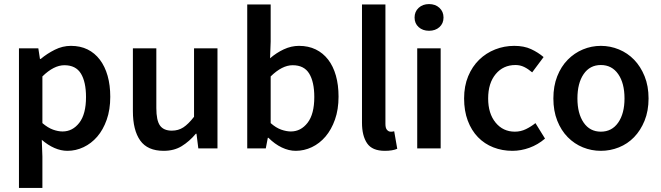

<svg xmlns="http://www.w3.org/2000/svg" viewBox="-20 -728 3243 942"><path d="M73 194V-491H168L176 -439H180Q211 -465 249 -484Q287 -503 328 -503Q374 -503 409.5 -485.5Q445 -468 470 -435Q495 -402 508 -356Q521 -310 521 -253Q521 -190 503.5 -140.5Q486 -91 457 -57.5Q428 -24 390 -6Q352 12 311 12Q279 12 247 -2Q215 -16 185 -42L188 40V194ZM287 -83Q336 -83 369 -125.5Q402 -168 402 -252Q402 -326 377 -367Q352 -408 296 -408Q244 -408 188 -353V-124Q215 -101 240 -92Q265 -83 287 -83Z M783 12Q704 12 668 -38.5Q632 -89 632 -183V-491H747V-198Q747 -137 765 -112Q783 -87 823 -87Q855 -87 879.5 -103Q904 -119 932 -155V-491H1047V0H953L944 -72H941Q909 -34 871.5 -11Q834 12 783 12Z M1431 12Q1397 12 1362.5 -4.5Q1328 -21 1297 -52H1294L1284 0H1193V-706H1308V-524L1305 -442Q1336 -469 1372.5 -486Q1409 -503 1447 -503Q1493 -503 1529 -485.5Q1565 -468 1590 -435.5Q1615 -403 1628 -357Q1641 -311 1641 -254Q1641 -191 1623.5 -141.5Q1606 -92 1577 -58Q1548 -24 1510 -6Q1472 12 1431 12ZM1407 -83Q1456 -83 1489 -125.5Q1522 -168 1522 -252Q1522 -326 1497 -367Q1472 -408 1416 -408Q1364 -408 1308 -353V-124Q1334 -101 1359.5 -92Q1385 -83 1407 -83Z M1868 12Q1806 12 1781 -25Q1756 -62 1756 -126V-706H1871V-120Q1871 -99 1879 -90.5Q1887 -82 1896 -82Q1900 -82 1903.5 -82Q1907 -82 1914 -84L1929 2Q1906 12 1868 12Z M2027 0V-491H2142V0ZM2085 -577Q2054 -577 2034 -595Q2014 -613 2014 -642Q2014 -671 2034 -689.5Q2054 -708 2085 -708Q2116 -708 2136 -689.5Q2156 -671 2156 -642Q2156 -613 2136 -595Q2116 -577 2085 -577Z M2494 12Q2444 12 2400.5 -5Q2357 -22 2325 -55Q2293 -88 2275 -136Q2257 -184 2257 -245Q2257 -306 2277 -354Q2297 -402 2331 -435Q2365 -468 2409.5 -485.5Q2454 -503 2503 -503Q2551 -503 2585.5 -487Q2620 -471 2647 -448L2591 -373Q2571 -390 2551.5 -399.5Q2532 -409 2509 -409Q2449 -409 2412 -364.5Q2375 -320 2375 -245Q2375 -171 2411.5 -126.5Q2448 -82 2506 -82Q2535 -82 2560.5 -94.5Q2586 -107 2607 -124L2654 -48Q2619 -18 2577.5 -3Q2536 12 2494 12Z M2928 12Q2882 12 2840 -5Q2798 -22 2765.5 -55Q2733 -88 2714 -136Q2695 -184 2695 -245Q2695 -306 2714 -354Q2733 -402 2765.5 -435Q2798 -468 2840 -485.5Q2882 -503 2928 -503Q2974 -503 3016.5 -485.5Q3059 -468 3091 -435Q3123 -402 3142.5 -354Q3162 -306 3162 -245Q3162 -184 3142.5 -136Q3123 -88 3091 -55Q3059 -22 3016.5 -5Q2974 12 2928 12ZM2928 -82Q2982 -82 3013 -126.5Q3044 -171 3044 -245Q3044 -320 3013 -364.5Q2982 -409 2928 -409Q2874 -409 2843.5 -364.5Q2813 -320 2813 -245Q2813 -171 2843.5 -126.5Q2874 -82 2928 -82Z"/></svg>

Font: Giro Sans Semibold
Style: Regular
Weight: 600
Designer: Paul D. Hunt
Foundry: Adobe Systems Incorporated
Version: Version 1.000;PS 1.0;hotconv 1.0.88;makeotf.lib2.5.647800